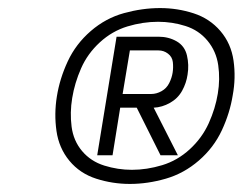

<svg xmlns="http://www.w3.org/2000/svg" viewBox="-20 -887 616 476"><path d="M302 -431Q346 -431 391 -444Q436 -457 473 -489Q510 -521 530 -564Q550 -607 557 -651Q565 -694 559 -736.5Q553 -779 526.5 -810Q500 -841 460 -854Q420 -867 377 -867Q333 -867 287.5 -854.5Q242 -842 205 -810Q168 -778 148 -735Q128 -692 121 -648Q114 -605 120 -562.5Q126 -520 152 -488.5Q178 -457 218.5 -444Q259 -431 302 -431ZM307 -466Q272 -466 238.5 -476.5Q205 -487 183.5 -512.5Q162 -538 157.5 -573Q153 -608 159 -644Q165 -681 181 -717.5Q197 -754 227.5 -782Q258 -810 296 -821.5Q334 -833 372 -833Q407 -833 440 -822.5Q473 -812 494.5 -786Q516 -760 521 -725.5Q526 -691 520 -655Q514 -618 497.5 -581.5Q481 -545 450.5 -517Q420 -489 382 -477.5Q344 -466 307 -466ZM221 -502H259L278 -620H319L378 -502H421L361 -620Q382 -621 401.5 -632Q421 -643 431.5 -662Q442 -681 445 -702Q449 -726 443.5 -749.5Q438 -773 418 -784.5Q398 -796 373 -796H269ZM284 -654 302 -762H373Q386 -762 396.5 -754Q407 -746 408.5 -733Q410 -720 408 -707Q406 -694 399.5 -681Q393 -668 380.5 -661Q368 -654 355 -654Z"/></svg>

Font: Iosevka Sparkle Extralight
Style: Italic
Weight: 200
Italic angle: -9°
Designer: Belleve Invis
Foundry: Belleve Invis
Version: Version 4.5.0; ttfautohint (v1.8.3)